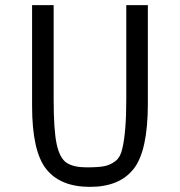

<svg xmlns="http://www.w3.org/2000/svg" viewBox="-20 -715 701 748"><path d="M472 -695H556V-311Q556 -128 501 -57.5Q446 13 330.5 13Q215 13 160 -56.5Q105 -126 105 -302V-695H189V-329Q189 -207 201 -152.5Q213 -98 240 -80.5Q267 -63 317.5 -63Q368 -63 390.5 -68.5Q413 -74 431 -88.5Q449 -103 456 -134Q472 -198 472 -329Z"/></svg>

Font: Ruda
Style: Regular
Weight: 400
Designer: Mariela Monsalve, Angelina Sanchez
Foundry: Mariela Monsalve, Angelina Sanchez
Version: Version 1.002